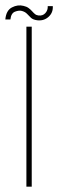

<svg xmlns="http://www.w3.org/2000/svg" viewBox="-39 -700 218 720"><path d="M60 0V-600H80V0ZM140 -677H159Q160.5 -652.5 143 -636.8Q125.5 -621 100.5 -624Q85 -626 77.2 -633.2Q69.5 -640.5 62.5 -648Q55.5 -655.5 43 -659Q32 -662 17.2 -656.2Q2.5 -650.5 0 -627H-19Q-16 -661 5.8 -672.2Q27.5 -683.5 49 -678Q60.5 -675.5 68 -670Q75.5 -664.5 80.8 -658.5Q86 -652.5 91.5 -647.8Q97 -643 105 -642Q121.5 -640 131.2 -651Q141 -662 140 -677Z"/></svg>

Font: Big Shoulders Stencil Thin
Style: Regular
Weight: 100
Designer: Patric King
Foundry: XO Type Co
Version: Version 2.001